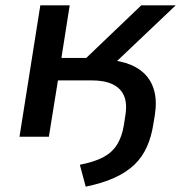

<svg xmlns="http://www.w3.org/2000/svg" viewBox="-20 -512 680 719"><path d="M301 187 279 105Q335 94 368 76Q401 58 419 28.5Q437 -1 444 -44L449 -77Q457 -124 444.5 -153Q432 -182 401.5 -196.5Q371 -211 323 -211H197L163 0H53L131 -492H241L210 -295H303L509 -492H638L382 -249L353 -290Q409 -289 451 -276Q493 -263 520 -237Q547 -211 557.5 -172Q568 -133 560 -82L554 -46Q547 0 530 38Q513 76 483.5 104.5Q454 133 409 153.5Q364 174 301 187Z"/></svg>

Font: Nunito Sans 10pt SemiExpanded SemiBold
Style: Italic
Weight: 600
Width: 6
Italic angle: -9°
Designer: Vernon Adams
Foundry: Vernon Adams
Version: Version 3.101;gftools[0.9.27]